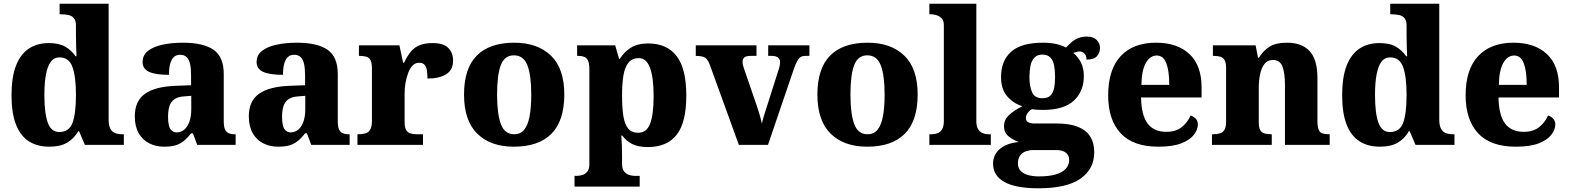

<svg xmlns="http://www.w3.org/2000/svg" viewBox="-20 -780 8455 1034"><path d="M246 10Q181 10 135.5 -19Q90 -48 66 -109.5Q42 -171 42 -267Q42 -364 66 -426Q90 -488 135 -518Q180 -548 243 -548Q299 -548 332.5 -528Q366 -508 387 -477H392Q391 -501 390 -532Q389 -563 389 -591V-643Q389 -669 378 -682Q367 -695 349 -699Q331 -703 309 -703H301V-760H565V-137Q565 -106 573.5 -88.5Q582 -71 598.5 -64Q615 -57 639 -57H647V0H437L406 -73H401Q379 -34 342 -12Q305 10 246 10ZM299 -69Q352 -69 370.5 -118.5Q389 -168 389 -269Q389 -366 370.5 -418.5Q352 -471 300 -471Q271 -471 253.5 -447.5Q236 -424 227.5 -379Q219 -334 219 -268Q219 -169 237.5 -119Q256 -69 299 -69Z M863 10Q820 10 784 -8Q748 -26 727 -62.5Q706 -99 706 -154Q706 -236 761 -275Q816 -314 928 -318L1009 -321V-375Q1009 -411 1003.5 -435.5Q998 -460 985 -472.5Q972 -485 950 -485Q929 -485 916 -472.5Q903 -460 896.5 -436.5Q890 -413 890 -377Q818 -377 783 -393Q748 -409 748 -446Q748 -484 777.5 -506.5Q807 -529 856 -539.5Q905 -550 964 -550Q1075 -550 1130 -512Q1185 -474 1185 -381V-128Q1185 -100 1191 -85Q1197 -70 1210 -63.5Q1223 -57 1245 -57H1249V0H1042L1019 -62H1009Q988 -35 968 -19.5Q948 -4 924 3Q900 10 863 10ZM931 -67Q955 -67 973 -82.5Q991 -98 1000.5 -126Q1010 -154 1010 -191V-264L973 -261Q939 -259 920 -246Q901 -233 893 -209.5Q885 -186 885 -151Q885 -124 889.5 -105Q894 -86 905 -76.5Q916 -67 931 -67Z M1477 10Q1434 10 1398 -8Q1362 -26 1341 -62.5Q1320 -99 1320 -154Q1320 -236 1375 -275Q1430 -314 1542 -318L1623 -321V-375Q1623 -411 1617.5 -435.5Q1612 -460 1599 -472.5Q1586 -485 1564 -485Q1543 -485 1530 -472.5Q1517 -460 1510.5 -436.5Q1504 -413 1504 -377Q1432 -377 1397 -393Q1362 -409 1362 -446Q1362 -484 1391.5 -506.5Q1421 -529 1470 -539.5Q1519 -550 1578 -550Q1689 -550 1744 -512Q1799 -474 1799 -381V-128Q1799 -100 1805 -85Q1811 -70 1824 -63.5Q1837 -57 1859 -57H1863V0H1656L1633 -62H1623Q1602 -35 1582 -19.5Q1562 -4 1538 3Q1514 10 1477 10ZM1545 -67Q1569 -67 1587 -82.5Q1605 -98 1614.5 -126Q1624 -154 1624 -191V-264L1587 -261Q1553 -259 1534 -246Q1515 -233 1507 -209.5Q1499 -186 1499 -151Q1499 -124 1503.5 -105Q1508 -86 1519 -76.5Q1530 -67 1545 -67Z M1905 0V-57H1910Q1933 -57 1949 -62Q1965 -67 1974 -82.5Q1983 -98 1983 -129V-411Q1983 -441 1975.5 -455.5Q1968 -470 1953 -474.5Q1938 -479 1916 -479H1913V-536H2131L2151 -442H2156Q2173 -479 2193.5 -503Q2214 -527 2242 -537.5Q2270 -548 2310 -548Q2369 -548 2394.5 -521.5Q2420 -495 2420 -454Q2420 -403 2382.5 -380Q2345 -357 2282 -357Q2282 -385 2278.5 -403.5Q2275 -422 2265.5 -432Q2256 -442 2237 -442Q2217 -442 2202.5 -427.5Q2188 -413 2178.5 -388Q2169 -363 2164 -334Q2159 -305 2159 -276V-124Q2159 -95 2167 -80.5Q2175 -66 2190 -61.5Q2205 -57 2224 -57H2258V0Z M2747 10Q2622 10 2550.5 -60Q2479 -130 2479 -271Q2479 -411 2547.5 -480.5Q2616 -550 2750 -550Q2875 -550 2947 -480.5Q3019 -411 3019 -271Q3019 -130 2950 -60Q2881 10 2747 10ZM2749 -57Q2783 -57 2803 -81.5Q2823 -106 2832 -153.5Q2841 -201 2841 -271Q2841 -376 2820 -429Q2799 -482 2748 -482Q2697 -482 2677 -429Q2657 -376 2657 -271Q2657 -166 2677.5 -111.5Q2698 -57 2749 -57Z M3074 225V167H3087Q3099 167 3114.5 163Q3130 159 3142 145.5Q3154 132 3154 105V-407Q3154 -439 3146.5 -454Q3139 -469 3126 -474Q3113 -479 3095 -479H3088V-536H3293L3314 -463H3318Q3340 -499 3376.5 -522.5Q3413 -546 3471 -546Q3571 -546 3623.5 -478.5Q3676 -411 3676 -265Q3676 -120 3624 -54Q3572 12 3469 12Q3418 12 3385.5 -4Q3353 -20 3331 -50H3326Q3328 -25 3329 3.5Q3330 32 3330 60V103Q3330 131 3342 144.5Q3354 158 3369.5 162.5Q3385 167 3396 167H3425V225ZM3417 -65Q3462 -65 3481 -113.5Q3500 -162 3500 -263Q3500 -360 3481 -413.5Q3462 -467 3420 -467Q3385 -467 3365 -443Q3345 -419 3337.5 -374Q3330 -329 3330 -265Q3330 -197 3337.5 -152.5Q3345 -108 3364 -86.5Q3383 -65 3417 -65Z M3802 -433Q3795 -451 3786.5 -461Q3778 -471 3764 -475Q3750 -479 3727 -479V-536H4054V-479H4023Q3999 -479 3989 -471Q3979 -463 3979 -447Q3979 -436 3982 -426Q3985 -416 3988 -407L4053 -218Q4060 -198 4065.5 -180Q4071 -162 4075.5 -146Q4080 -130 4083 -114Q4087 -133 4093.5 -155Q4100 -177 4106 -194L4171 -398Q4176 -412 4178.5 -423.5Q4181 -435 4181 -447Q4181 -460 4170.5 -469.5Q4160 -479 4135 -479H4117V-536H4339V-479H4316Q4302 -479 4292 -473Q4282 -467 4273.5 -451.5Q4265 -436 4255 -408L4116 0H3959Z M4650 10Q4525 10 4453.5 -60Q4382 -130 4382 -271Q4382 -411 4450.5 -480.5Q4519 -550 4653 -550Q4778 -550 4850 -480.5Q4922 -411 4922 -271Q4922 -130 4853 -60Q4784 10 4650 10ZM4652 -57Q4686 -57 4706 -81.5Q4726 -106 4735 -153.5Q4744 -201 4744 -271Q4744 -376 4723 -429Q4702 -482 4651 -482Q4600 -482 4580 -429Q4560 -376 4560 -271Q4560 -166 4580.5 -111.5Q4601 -57 4652 -57Z M4985 0V-57H4996Q5016 -57 5031 -63.5Q5046 -70 5054.5 -85.5Q5063 -101 5063 -128V-644Q5063 -670 5050.5 -682Q5038 -694 5022.5 -698.5Q5007 -703 4996 -703H4985V-760H5238V-128Q5238 -101 5247 -85.5Q5256 -70 5271 -63.5Q5286 -57 5305 -57H5316V0Z M5572 234Q5450 234 5389 200Q5328 166 5328 101Q5328 68 5345.5 43Q5363 18 5394.5 3Q5426 -12 5467 -15Q5438 -25 5412.5 -45Q5387 -65 5387 -101Q5387 -135 5413.5 -160Q5440 -185 5486 -208Q5437 -223 5404 -261.5Q5371 -300 5371 -365Q5371 -453 5425.5 -501.5Q5480 -550 5596 -550Q5635 -550 5665.5 -543.5Q5696 -537 5721 -524Q5737 -541 5753 -554.5Q5769 -568 5788.5 -575.5Q5808 -583 5834 -583Q5868 -583 5886 -565Q5904 -547 5904 -522Q5904 -497 5888 -478Q5872 -459 5831 -459Q5831 -483 5819 -493Q5807 -503 5795 -503Q5784 -503 5775.5 -500Q5767 -497 5760 -495Q5785 -475 5801 -444Q5817 -413 5817 -370Q5817 -289 5763.5 -238.5Q5710 -188 5596 -188Q5585 -188 5566 -189Q5547 -190 5539 -192Q5527 -188 5516 -174Q5505 -160 5505 -144Q5505 -128 5517.5 -121.5Q5530 -115 5551 -115H5670Q5740 -115 5785 -97Q5830 -79 5851.5 -44.5Q5873 -10 5873 40Q5873 130 5799 182Q5725 234 5572 234ZM5575 170Q5629 170 5665 159.5Q5701 149 5719.5 129Q5738 109 5738 81Q5738 57 5720.5 42.5Q5703 28 5666 28H5543Q5526 28 5507 34Q5488 40 5475 56Q5462 72 5462 101Q5462 124 5476 139.5Q5490 155 5516 162.5Q5542 170 5575 170ZM5594 -251Q5623 -251 5637.5 -266Q5652 -281 5657 -307Q5662 -333 5662 -365Q5662 -399 5657 -426.5Q5652 -454 5637 -470Q5622 -486 5593 -486Q5566 -486 5550.5 -469.5Q5535 -453 5529.5 -425.5Q5524 -398 5524 -364Q5524 -316 5538 -283.5Q5552 -251 5594 -251Z M6218 10Q6082 10 6015 -62.5Q5948 -135 5948 -266Q5948 -406 6015.5 -478Q6083 -550 6206 -550Q6320 -550 6385.5 -489Q6451 -428 6451 -309V-255H6125Q6127 -158 6161 -114Q6195 -70 6261 -70Q6312 -70 6343.5 -95Q6375 -120 6392 -158Q6408 -153 6419.5 -141Q6431 -129 6431 -110Q6431 -82 6409.5 -54Q6388 -26 6341.5 -8Q6295 10 6218 10ZM6277 -323Q6277 -398 6261 -439.5Q6245 -481 6210 -481Q6173 -481 6150.5 -440.5Q6128 -400 6127 -323Z M6507 0V-57H6511Q6534 -57 6550 -62Q6566 -67 6574.5 -81.5Q6583 -96 6583 -125V-415Q6583 -442 6575 -456Q6567 -470 6552.5 -474.5Q6538 -479 6516 -479H6512V-536H6742L6755 -469H6760Q6781 -505 6815 -527.5Q6849 -550 6912 -550Q6991 -550 7033 -504.5Q7075 -459 7075 -358V-128Q7075 -98 7081 -82.5Q7087 -67 7101 -62Q7115 -57 7137 -57H7141V0H6900V-322Q6900 -387 6886.5 -422Q6873 -457 6835 -457Q6806 -457 6789.5 -435.5Q6773 -414 6766 -379.5Q6759 -345 6759 -305V-122Q6759 -95 6766 -81Q6773 -67 6788 -62Q6803 -57 6825 -57H6829V0Z M7412 10Q7347 10 7301.5 -19Q7256 -48 7232 -109.5Q7208 -171 7208 -267Q7208 -364 7232 -426Q7256 -488 7301 -518Q7346 -548 7409 -548Q7465 -548 7498.5 -528Q7532 -508 7553 -477H7558Q7557 -501 7556 -532Q7555 -563 7555 -591V-643Q7555 -669 7544 -682Q7533 -695 7515 -699Q7497 -703 7475 -703H7467V-760H7731V-137Q7731 -106 7739.5 -88.5Q7748 -71 7764.5 -64Q7781 -57 7805 -57H7813V0H7603L7572 -73H7567Q7545 -34 7508 -12Q7471 10 7412 10ZM7465 -69Q7518 -69 7536.5 -118.5Q7555 -168 7555 -269Q7555 -366 7536.5 -418.5Q7518 -471 7466 -471Q7437 -471 7419.5 -447.5Q7402 -424 7393.5 -379Q7385 -334 7385 -268Q7385 -169 7403.5 -119Q7422 -69 7465 -69Z M8143 10Q8007 10 7940 -62.5Q7873 -135 7873 -266Q7873 -406 7940.5 -478Q8008 -550 8131 -550Q8245 -550 8310.5 -489Q8376 -428 8376 -309V-255H8050Q8052 -158 8086 -114Q8120 -70 8186 -70Q8237 -70 8268.5 -95Q8300 -120 8317 -158Q8333 -153 8344.5 -141Q8356 -129 8356 -110Q8356 -82 8334.5 -54Q8313 -26 8266.5 -8Q8220 10 8143 10ZM8202 -323Q8202 -398 8186 -439.5Q8170 -481 8135 -481Q8098 -481 8075.5 -440.5Q8053 -400 8052 -323Z"/></svg>

Font: Noto Serif Ethiopic ExtraBold
Style: Regular
Weight: 800
Version: Version 2.102